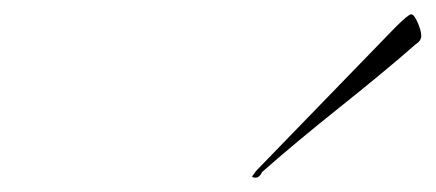

<svg xmlns="http://www.w3.org/2000/svg" viewBox="-20 -790 608 268"><path d="M338 -552 532 -752Q550 -770 554 -770Q558 -770 563 -758.5Q568 -747 568 -740Q568 -733 560 -728Q519 -692 454.5 -640.5Q390 -589 346 -550Q342 -542 337 -542Q332 -542 332 -544Z"/></svg>

Font: Miama
Style: Regular
Weight: 400
Italic angle: 16.5°
Designer: Linus Romer
Foundry: Linus Romer
Version: 0.32